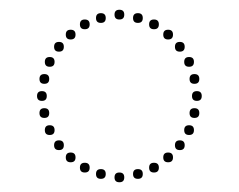

<svg xmlns="http://www.w3.org/2000/svg" viewBox="-20 -725 491 394"><path d="M225 -685Q215 -685 215 -695Q215 -705 225 -705Q235 -705 235 -695Q235 -685 225 -685ZM384 -518Q374 -518 374 -528Q374 -538 384 -538Q394 -538 394 -528Q394 -518 384 -518ZM379 -553Q369 -553 369 -563Q369 -573 379 -573Q389 -573 389 -563Q389 -553 379 -553ZM368 -588Q358 -588 358 -598Q358 -608 368 -608Q378 -608 378 -598Q378 -588 368 -588ZM349 -619Q339 -619 339 -629Q339 -639 349 -639Q359 -639 359 -629Q359 -619 349 -619ZM325 -644Q315 -644 315 -654Q315 -664 325 -664Q335 -664 335 -654Q335 -644 325 -644ZM296 -665Q286 -665 286 -675Q286 -685 296 -685Q306 -685 306 -675Q306 -665 296 -665ZM263 -678Q253 -678 253 -688Q253 -698 263 -698Q273 -698 273 -688Q273 -678 263 -678ZM66 -518Q56 -518 56 -528Q56 -538 66 -538Q76 -538 76 -528Q76 -518 66 -518ZM71 -553Q61 -553 61 -563Q61 -573 71 -573Q81 -573 81 -563Q81 -553 71 -553ZM82 -588Q72 -588 72 -598Q72 -608 82 -608Q92 -608 92 -598Q92 -588 82 -588ZM101 -619Q91 -619 91 -629Q91 -639 101 -639Q111 -639 111 -629Q111 -619 101 -619ZM125 -644Q115 -644 115 -654Q115 -664 125 -664Q135 -664 135 -654Q135 -644 125 -644ZM154 -665Q144 -665 144 -675Q144 -685 154 -685Q164 -685 164 -675Q164 -665 154 -665ZM187 -678Q177 -678 177 -688Q177 -698 187 -698Q197 -698 197 -688Q197 -678 187 -678ZM225 -371Q235 -371 235 -361Q235 -351 225 -351Q215 -351 215 -361Q215 -371 225 -371ZM379 -503Q389 -503 389 -493Q389 -483 379 -483Q369 -483 369 -493Q369 -503 379 -503ZM368 -468Q378 -468 378 -458Q378 -448 368 -448Q358 -448 358 -458Q358 -468 368 -468ZM349 -437Q359 -437 359 -427Q359 -417 349 -417Q339 -417 339 -427Q339 -437 349 -437ZM325 -412Q335 -412 335 -402Q335 -392 325 -392Q315 -392 315 -402Q315 -412 325 -412ZM296 -391Q306 -391 306 -381Q306 -371 296 -371Q286 -371 286 -381Q286 -391 296 -391ZM263 -378Q273 -378 273 -368Q273 -358 263 -358Q253 -358 253 -368Q253 -378 263 -378ZM71 -503Q81 -503 81 -493Q81 -483 71 -483Q61 -483 61 -493Q61 -503 71 -503ZM82 -468Q92 -468 92 -458Q92 -448 82 -448Q72 -448 72 -458Q72 -468 82 -468ZM101 -437Q111 -437 111 -427Q111 -417 101 -417Q91 -417 91 -427Q91 -437 101 -437ZM125 -412Q135 -412 135 -402Q135 -392 125 -392Q115 -392 115 -402Q115 -412 125 -412ZM154 -391Q164 -391 164 -381Q164 -371 154 -371Q144 -371 144 -381Q144 -391 154 -391ZM187 -378Q197 -378 197 -368Q197 -358 187 -358Q177 -358 177 -368Q177 -378 187 -378Z"/></svg>

Font: Raleway Dots 
Style: Regular
Weight: 400
Version: Version 1.000